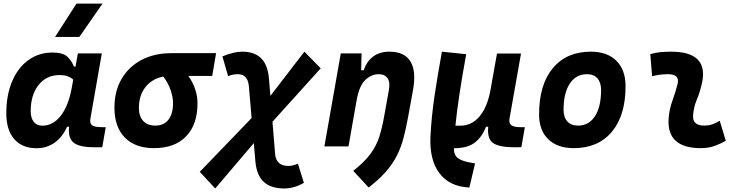

<svg xmlns="http://www.w3.org/2000/svg" viewBox="-20 -815 4142 1069"><path d="M400.4 -444.3 413.6 -517.6H546.9L483.4 -154.8Q479 -129.4 491.7 -118.2Q504.4 -106.9 550.3 -106.9H568.8L549.3 4.9H504.9Q421.4 4.9 389.6 -21Q357.9 -46.9 364.7 -109.4H353.5Q328.1 -51.8 284.2 -20.8Q240.2 10.3 184.1 10.3Q103.5 10.3 59.3 -40.5Q15.1 -91.3 15.1 -184.1Q15.1 -285.6 47.4 -361.8Q79.6 -438 137.7 -480.2Q195.8 -522.5 272.9 -522.5Q328.6 -522.5 353.3 -500.7Q377.9 -479 391.6 -444.3ZM310.5 -397Q238.8 -397 194.8 -341.8Q150.9 -286.6 150.9 -196.3Q150.9 -157.7 168 -136.5Q185.1 -115.2 215.8 -115.2Q274.9 -115.2 318.1 -170.4Q361.3 -225.6 379.4 -325.7L387.7 -371.6Q376 -382.8 358.4 -389.9Q340.8 -397 310.5 -397ZM286.6 -609.4 405.8 -794.9H550.8L421.9 -609.4Z M837.4 9.8Q732.4 9.8 674.8 -49.3Q617.2 -108.4 617.2 -215.8Q617.2 -307.1 656.7 -375.2Q696.3 -443.4 767.6 -481.2Q838.9 -519 934.1 -519H1183.1L1161.6 -392.1H1028.8Q1054.7 -355.5 1067.1 -316.9Q1079.6 -278.3 1079.6 -240.2Q1079.6 -121.1 1016.1 -55.7Q952.6 9.8 837.4 9.8ZM889.6 -388.7Q827.1 -377 790.3 -330.6Q753.4 -284.2 753.4 -213.9Q753.4 -167.5 777.3 -141.6Q801.3 -115.7 844.7 -115.7Q892.1 -115.7 917.7 -148.4Q943.4 -181.2 943.4 -240.2Q943.4 -273.9 930.4 -312.3Q917.5 -350.6 889.6 -388.7Z M1178.2 234.4 1092.3 141.6 1380.9 -157.7 1365.7 -334.5Q1359.9 -401.9 1304.2 -401.9Q1276.4 -401.9 1250 -391.1L1218.3 -501Q1282.2 -527.3 1328.1 -527.3Q1396.5 -527.3 1433.8 -490.7Q1471.2 -454.1 1477.5 -376.5L1485.4 -281.2L1674.8 -527.3L1765.6 -434.6L1497.1 -137.2L1511.7 42Q1517.6 108.9 1585.9 108.9Q1611.3 108.9 1638.7 96.2L1671.9 203.1Q1617.2 234.4 1562 234.4Q1488.8 234.4 1448.7 197.8Q1408.7 161.1 1401.9 83.5L1393.1 -18.1Z M1786.1 0 1877.4 -517.6H1993.2L1990.7 -423.8H2004.9Q2021.5 -473.1 2057.6 -500.2Q2093.8 -527.3 2148.4 -527.3Q2231.4 -527.3 2264.9 -473.4Q2298.3 -419.4 2279.8 -315.4L2252.4 -164.6Q2240.7 -100.1 2226.8 -47.4Q2212.9 5.4 2189.9 51Q2167 96.7 2129.4 139.9Q2091.8 183.1 2032.7 229L1946.8 136.2Q2011.2 85.4 2043.9 40Q2076.7 -5.4 2092 -54.4Q2107.4 -103.5 2118.2 -163.6L2145 -312.5Q2153.3 -356.4 2137.9 -379.2Q2122.6 -401.9 2088.4 -401.9Q2046.9 -401.9 2012.7 -368.7Q1978.5 -335.4 1964.4 -249.5V-250.5L1920.4 0Z M2593.3 229 2585.4 228.5Q2481 221.7 2426.3 148.9Q2371.6 76.2 2376.5 -50.3Q2381.8 -164.1 2399.2 -279.8Q2416.5 -395.5 2440.4 -527.3L2575.7 -513.2Q2531.2 -271.5 2515.6 -115.2H2543Q2606 -115.2 2649.4 -166.3Q2692.9 -217.3 2710.9 -313.5L2711.9 -319.3Q2712.4 -322.8 2712.9 -325.7V-325.2L2747.1 -517.1H2880.9L2816.9 -155.3Q2812 -129.4 2826.7 -118.2Q2841.3 -106.9 2878.4 -106.9H2902.3L2882.8 4.4L2847.7 4.9Q2766.1 5.9 2728.8 -16.4Q2691.4 -38.6 2698.2 -109.4H2686Q2665.5 -55.2 2625.7 -22.7Q2585.9 9.8 2507.3 10.3Q2506.3 47.9 2529.5 65.4Q2552.7 83 2609.9 92.3L2625 94.7Z M3174.8 9.8Q3083.5 9.8 3032.5 -39.8Q2981.4 -89.4 2981.4 -177.7Q2981.4 -342.8 3057.6 -435.1Q3133.8 -527.3 3269.5 -527.3Q3360.8 -527.3 3411.9 -476.6Q3462.9 -425.8 3462.9 -335Q3462.9 -172.4 3386.7 -81.3Q3310.5 9.8 3174.8 9.8ZM3198.2 -115.7Q3258.8 -115.7 3292.7 -168.2Q3326.7 -220.7 3326.7 -314Q3326.7 -355.5 3306.2 -378.7Q3285.6 -401.9 3248.5 -401.9Q3187 -401.9 3152.3 -349.4Q3117.7 -296.9 3117.7 -203.6Q3117.7 -162.1 3138.9 -138.9Q3160.2 -115.7 3198.2 -115.7Z M3987.3 -142.6 4021 -31.2Q3991.2 -14.2 3958 -2.2Q3924.8 9.8 3881.8 9.8Q3692.4 9.8 3702.6 -153.3Q3706.1 -205.6 3723.6 -253.9Q3741.2 -302.2 3752 -345.2Q3767.1 -401.9 3700.2 -401.9Q3653.8 -401.9 3610.8 -390.6L3600.6 -513.7Q3629.4 -522 3658.2 -524.7Q3687 -527.3 3715.8 -527.3Q3931.2 -527.3 3886.7 -345.2Q3875.5 -297.4 3858.9 -258.3Q3842.3 -219.2 3838.9 -172.4Q3835 -115.7 3900.9 -115.7Q3925.3 -115.7 3943.6 -121.8Q3961.9 -127.9 3987.3 -142.6Z"/></svg>

Font: Cascadia Mono
Style: Bold Italic
Weight: 700
Italic angle: -10°
Monospace: yes
Designer: Aaron Bell
Foundry: Saja Typeworks
Version: Version 2404.023; ttfautohint (v1.8.4)